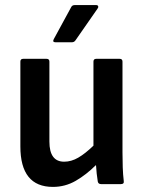

<svg xmlns="http://www.w3.org/2000/svg" viewBox="-20 -723 561 754"><path d="M188 11Q60 11 60 -148V-481Q60 -492 71 -492H163Q174 -492 174 -481V-167Q174 -88 232 -88Q260 -88 287.5 -104Q315 -120 347 -151V-481Q347 -492 358 -492H450Q461 -492 461 -481V-125Q461 -94 462 -66Q463 -38 466 -12Q468 0 455 0H377Q366 0 364 -10Q359 -40 357 -75Q319 -37 277.5 -13Q236 11 188 11ZM198 -557Q185 -557 191 -569L259 -694Q263 -703 273 -703H358Q364 -703 365.5 -698.5Q367 -694 363 -689L276 -564Q271 -557 262 -557Z"/></svg>

Font: Sofia Sans Semi Condensed
Style: Bold
Weight: 700
Designer: Botio Nikoltchev, Ani Petrova
Foundry: lettersoup
Version: Version 4.100; ttfautohint (v1.8.4.7-5d5b)